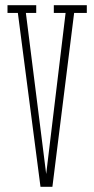

<svg xmlns="http://www.w3.org/2000/svg" viewBox="-20 -720 362 742"><path d="M136.5 2 49 -670H9V-700H120V-670H80L159 -43.5H158L233.5 -670H188V-700H315.5V-670H266.5L182.5 2Z"/></svg>

Font: Imbue Thin
Style: Regular
Weight: 100
Designer: Tyler Finck
Foundry: Etcetera Type Company
Version: Version 1.102